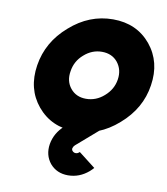

<svg xmlns="http://www.w3.org/2000/svg" viewBox="-82 -581 749 861"><g transform="rotate(10 293.0 -150.0)"><path d="M396 159 320 100Q319 101 318.5 101Q318 101 317 102Q311 108 302 108Q294 108 288 102Q282 96 284 88Q287 79 293 74L398 -17H262Q244 -10 232 -1Q190 36 181 88Q173 139 203 176Q234 212 285 212Q337 212 379 176Q384 172 388 167.5Q392 163 396 159ZM340 -360Q386 -360 412 -328Q438 -295 431 -250Q424 -204 387 -172Q351 -140 305 -140Q260 -140 234 -172Q208 -204 216 -250Q223 -297 259 -328Q295 -360 340 -360ZM364 -512Q256 -512 169 -435Q81 -359 64 -250Q47 -141 110 -65Q174 12 281 12Q390 12 477 -65Q566 -142 582 -250Q599 -358 536 -435Q472 -512 364 -512Z"/></g></svg>

Font: Unageo
Style: ExtraBold-Italic
Weight: 800
Designer: Richard Sepsi
Foundry: Richard Sepsi
Version: Version 2.000